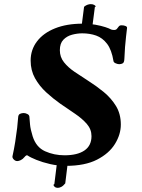

<svg xmlns="http://www.w3.org/2000/svg" viewBox="-20 -781 681 921"><path d="M40 -32.2Q47.4 -64.9 53 -100.6Q58.6 -136.2 62.3 -167.2Q65.9 -198.2 66.9 -216.3Q67.4 -231 75.9 -234.9Q84.5 -238.8 93.8 -238.8Q102.1 -238.8 111.6 -233.9Q121.1 -229 121.1 -219.7Q122.1 -208 124 -184.6Q126 -161.1 136.7 -127Q153.3 -74.7 196.3 -55.4Q239.3 -36.1 289.6 -36.1Q351.6 -36.1 385.3 -59.3Q418.9 -82.5 418.9 -127.9Q418.9 -160.6 396.7 -186.3Q374.5 -211.9 340.3 -235.1Q306.2 -258.3 269 -283.7Q234.4 -308.1 201.7 -338.1Q168.9 -368.2 147.9 -405.8Q127 -443.4 127 -490.2Q127 -542.5 157.5 -582.5Q188 -622.6 243.9 -645Q299.8 -667.5 376.5 -667.5Q409.7 -667.5 437.7 -662.4Q465.8 -657.2 485.1 -650.9Q504.4 -644.5 510.7 -640.6Q514.2 -638.7 519.5 -637.9Q524.9 -637.2 526.9 -637.2Q536.6 -637.2 541 -642.8Q545.4 -648.4 549.8 -654.1Q554.2 -659.7 563 -659.7Q574.2 -659.7 582.3 -656.2Q590.3 -652.8 589.4 -646.5Q587.4 -629.9 584.7 -606.2Q582 -582.5 579.8 -555.4Q577.6 -528.3 576.7 -500.5Q576.2 -481.4 568.8 -477.3Q561.5 -473.1 551.8 -473.1Q544.4 -473.1 534.9 -477.3Q525.4 -481.4 524.4 -487.8Q515.6 -542 493.7 -570.8Q471.7 -599.6 441.2 -610.4Q410.6 -621.1 374.5 -621.1Q350.6 -621.1 325.7 -614.5Q300.8 -607.9 283.9 -590.3Q267.1 -572.8 267.1 -540Q267.1 -507.3 286.9 -482.4Q306.6 -457.5 337.6 -436.5Q368.7 -415.5 402.8 -393.6Q440.9 -369.6 477.1 -340.1Q513.2 -310.5 536.4 -272.5Q559.6 -234.4 559.6 -183.6Q559.6 -136.2 531.5 -90.6Q503.4 -44.9 445.3 -15.1Q387.2 14.6 295.9 14.6Q257.8 14.6 220.7 6.1Q183.6 -2.4 154.5 -14.2Q125.5 -25.9 112.3 -35.2Q106.9 -39.1 97.2 -27.3Q89.4 -17.6 79.6 -12.9Q69.8 -8.3 63 -8.3Q53.2 -8.3 45.7 -16.4Q38.1 -24.4 40 -32.2ZM305.7 -4.9 293 98.6Q283.2 110.8 273.9 115.5Q264.6 120.1 257.3 120.1Q248 120.1 242.4 115.2Q236.8 110.4 236.8 106.4Q236.8 103 240.7 102.1L253.9 -4.9ZM370.6 -649.4 383.3 -748.5Q392.1 -755.9 400.4 -758.5Q408.7 -761.2 415.5 -761.2Q425.8 -761.2 432.4 -757.1Q439 -752.9 439 -750Q439 -747.6 435.1 -747.6L422.4 -649.4Z"/></svg>

Font: Gelasio
Style: Italic
Weight: 400
Italic angle: -8.5°
Designer: Eben Sorkin
Foundry: Eben Sorkin
Version: Version 1.008